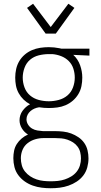

<svg xmlns="http://www.w3.org/2000/svg" viewBox="-20 -779 540 1022"><path d="M250 223Q226 223 202 220Q178 217 155 209Q132 201 112 187Q92 173 77.5 153.5Q63 134 57 110.5Q51 87 51 63Q51 43 55 23.5Q59 4 69.5 -12.5Q80 -29 95.5 -42Q111 -55 129 -63Q109 -75 96.5 -95.5Q84 -116 84 -139Q84 -152 88 -165Q92 -178 100 -189Q108 -200 118 -209Q128 -218 140 -224Q121 -234 105.5 -249Q90 -264 79.5 -283Q69 -302 65 -323Q61 -344 61 -366Q61 -389 66 -411.5Q71 -434 82.5 -453.5Q94 -473 111.5 -488Q129 -503 150 -512Q171 -521 194 -524.5Q217 -528 240 -528Q254 -528 268.5 -526.5Q283 -525 298 -522L306 -520H456V-483L370 -487Q395 -464 406.5 -431.5Q418 -399 418 -366Q418 -343 413.5 -320.5Q409 -298 397 -278Q385 -258 367.5 -243Q350 -228 329 -219Q308 -210 285 -207Q262 -204 240 -204Q227 -204 214 -205Q201 -206 188 -208Q175 -206 163.5 -201Q152 -196 142.5 -188Q133 -180 127 -168.5Q121 -157 121 -144Q121 -129 129.5 -115.5Q138 -102 151 -94.5Q164 -87 179 -84.5Q194 -82 209 -81H274Q295 -81 317 -78.5Q339 -76 359 -68.5Q379 -61 397.5 -48.5Q416 -36 428.5 -18Q441 0 446 21.5Q451 43 451 64Q451 88 444.5 112Q438 136 423.5 155Q409 174 388.5 187.5Q368 201 345 209Q322 217 298 220Q274 223 250 223ZM240 -240Q266 -240 292.5 -247Q319 -254 339 -271Q359 -288 368.5 -313.5Q378 -339 378 -366Q378 -390 370.5 -413.5Q363 -437 346 -454Q329 -471 306 -480Q283 -489 259 -491H240Q213 -491 186.5 -484.5Q160 -478 140 -461Q120 -444 110.5 -418Q101 -392 101 -366Q101 -339 110.5 -313.5Q120 -288 140 -271Q160 -254 186.5 -247Q213 -240 240 -240ZM250 186Q269 186 288 184Q307 182 325 176Q343 170 359.5 160Q376 150 388 135Q400 120 405.5 101.5Q411 83 411 64Q411 48 407 31.5Q403 15 393 1.5Q383 -12 369 -21Q355 -30 339 -35.5Q323 -41 306.5 -42.5Q290 -44 274 -44H212Q189 -44 167 -37.5Q145 -31 127 -17Q109 -3 100 18.5Q91 40 91 63Q91 82 96 100.5Q101 119 113 134Q125 149 141 159.5Q157 170 175 176Q193 182 212 184Q231 186 250 186ZM223 -600 124 -737 156 -759 250 -635 344 -759 376 -737 277 -600Z"/></svg>

Font: Iosevka SS18 Extralight
Style: Regular
Weight: 200
Monospace: yes
Designer: Belleve Invis
Foundry: Belleve Invis
Version: Version 25.1.1; ttfautohint (v1.8.4)